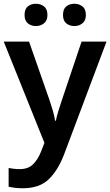

<svg xmlns="http://www.w3.org/2000/svg" viewBox="-20 -764 588 1024"><path d="M0 -542H135L243 -233Q253 -204 261.5 -175Q270 -146 274 -120H278Q282 -142 291.5 -173Q301 -204 311 -233L415 -542H548L322 59Q289 145 239.5 192.5Q190 240 101 240Q76 240 57.5 237.5Q39 235 26 232V132Q36 134 52 136Q68 138 85 138Q131 138 157 111.5Q183 85 199 44L217 -2ZM111 -684Q111 -716 128.5 -730Q146 -744 171 -744Q196 -744 214.5 -730Q233 -716 233 -684Q233 -654 214.5 -639.5Q196 -625 171 -625Q146 -625 128.5 -639.5Q111 -654 111 -684ZM316 -684Q316 -716 333.5 -730Q351 -744 377 -744Q401 -744 419.5 -730Q438 -716 438 -684Q438 -654 419.5 -639.5Q401 -625 377 -625Q351 -625 333.5 -639.5Q316 -654 316 -684Z"/></svg>

Font: Noto Sans Lao Looped SemiBold
Style: Regular
Weight: 600
Designer: Mark Frömberg, Ben Mitchell
Foundry: The Fontpad Ltd
Version: Version 1.002; ttfautohint (v1.8.4.7-5d5b)